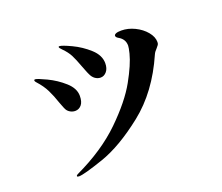

<svg xmlns="http://www.w3.org/2000/svg" viewBox="-118 -869 1237 1068"><g transform="rotate(-20 500.0 -335.0)"><path d="M403 -547Q387 -591 373.5 -617.5Q360 -644 333 -671Q319 -685 319 -690Q319 -694 324 -694Q339 -694 392 -669Q445 -644 488.5 -604.5Q532 -565 532 -518Q532 -487 517 -469Q502 -451 481 -451Q464 -451 449 -461.5Q434 -472 425 -493Q419 -505 413 -521.5Q407 -538 403 -547ZM169 19Q169 14 177 10Q345 -69 453 -174.5Q561 -280 611.5 -371Q662 -462 677 -522Q685 -555 685 -566Q685 -605 649 -625Q635 -633 635 -642Q635 -649 645.5 -653.5Q656 -658 677 -658Q717 -658 756 -639Q795 -620 820 -590Q845 -560 845 -529Q845 -519 841 -513Q837 -507 829 -498Q814 -483 808 -469Q724 -277 585 -167Q446 -57 328 -16.5Q210 24 180 24Q169 24 169 19ZM217 -398Q202 -443 184.5 -478.5Q167 -514 135 -549Q128 -556 128 -562Q128 -567 134 -567Q146 -567 198.5 -542Q251 -517 294 -478.5Q337 -440 337 -396Q337 -360 322 -342.5Q307 -325 285 -325Q270 -325 256.5 -332.5Q243 -340 236 -352Q231 -361 225.5 -376Q220 -391 217 -398Z"/></g></svg>

Font: Shippori Antique B1
Style: Regular
Weight: 400
Designer: FONTDASU
Foundry: FONTDASU / Google Inc. / but / Adobe
Version: Version 2.001